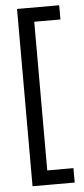

<svg xmlns="http://www.w3.org/2000/svg" viewBox="-56 -717 375 862"><g transform="rotate(-5 131.5 -285.5)"><path d="M55 114V-670H127V114ZM55 114V49H245V114ZM55 -621V-685H245V-621Z"/></g></svg>

Font: Bricolage Grotesque 48pt Condensed ExtraBold Light
Style: Regular
Weight: 300
Version: Version 1.000;gftools[0.9.30]